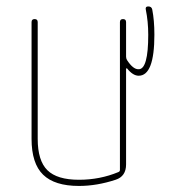

<svg xmlns="http://www.w3.org/2000/svg" viewBox="-20 -580 540 609"><path d="M230.5 9.8Q153.3 9.8 116.7 -25.9Q80.1 -61.5 80.1 -139.6V-509.8Q80.1 -519.5 89.8 -519.5Q99.6 -519.5 99.6 -509.8V-139.6Q99.6 -70.3 130.4 -40Q161.1 -9.8 230.5 -9.8Q296.9 -9.8 355.5 -34.2Q360.4 -36.1 360.4 -41V-509.8Q360.4 -519.5 370.1 -519.5Q379.9 -519.5 379.9 -509.8V-400.4Q379.9 -394.5 382.8 -389.6Q402.3 -359.4 419.9 -360.4Q450.2 -360.4 450.2 -469.7Q450.2 -511.7 442.4 -549.8Q440.4 -559.6 450.2 -559.6Q460.9 -559.6 462.9 -549.8Q469.7 -515.6 469.7 -469.7Q469.7 -339.8 419.9 -339.8Q401.4 -339.8 382.8 -363.3Q380.9 -363.3 379.9 -362.3V-58.6Q379.9 -20.5 346.7 -9.8Q287.1 9.8 230.5 9.8Z"/></svg>

Font: Rounded Mgen+ 1mn thin
Style: Regular
Weight: 100
Designer: [Source Han Sans]
Ryoko NISHIZUKA  (kana & ideographs); Paul D. Hunt (Latin, Greek & Cyrillic); Wenlong ZHANG  (bopomofo
Version: Version 1.059.20150602